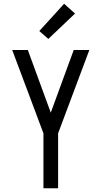

<svg xmlns="http://www.w3.org/2000/svg" viewBox="-20 -1001 540 1021"><path d="M211 0V-292L45 -735H128L250 -402L372 -735H455L289 -292V0ZM237 -794 189 -836 321 -981 379 -929Z"/></svg>

Font: Iosevka SS04
Style: Regular
Weight: 400
Monospace: yes
Designer: Belleve Invis
Foundry: Belleve Invis
Version: Version 19.0.0; ttfautohint (v1.8.4)